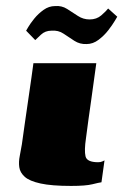

<svg xmlns="http://www.w3.org/2000/svg" viewBox="-20 -607 406 632"><path d="M297 -399Q289 -338 280 -276Q271 -214 263 -152Q257 -112 261.5 -92.5Q266 -73 303 -73Q311 -73 316.5 -75.5Q322 -78 324 -79L314 -7Q306 -6 284 -0.5Q262 5 214 5Q150 5 113.5 -3Q77 -11 61.5 -25Q46 -39 43.5 -56.5Q41 -74 45 -93.5Q49 -113 52 -132Q56 -160 61.5 -199.5Q67 -239 73 -279Q79 -319 83.5 -351.5Q88 -384 90 -399Q142 -399 193.5 -399Q245 -399 297 -399ZM265 -462Q243 -461 225 -472.5Q207 -484 189.5 -496Q172 -508 149 -506Q129 -506 115 -493Q101 -480 96 -475L66 -506Q66 -506 73 -518Q80 -530 93 -546Q106 -562 123.5 -574.5Q141 -587 161 -587Q183 -589 201 -577.5Q219 -566 236.5 -554.5Q254 -543 275 -543Q298 -543 313.5 -556.5Q329 -570 336 -579L366 -552Q366 -552 358 -538.5Q350 -525 336.5 -507.5Q323 -490 304.5 -476Q286 -462 265 -462Z"/></svg>

Font: Genos Black
Style: Italic
Weight: 900
Italic angle: -8°
Version: Version 1.010